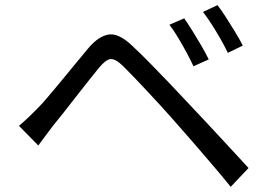

<svg xmlns="http://www.w3.org/2000/svg" viewBox="-20 -749 1040 741"><path d="M690.9 -678.2Q703.5 -660.5 721.3 -632.1Q739.1 -603.7 756.5 -573.8Q773.9 -543.9 785.6 -519.7L726.7 -493.2Q714.4 -519.6 699.1 -548Q683.7 -576.3 667.3 -603.8Q650.9 -631.4 633.9 -653.5ZM819.4 -729.1Q833 -711.8 851 -683.9Q869 -656 887.2 -626.2Q905.4 -596.3 917 -573.1L859.4 -545.1Q846.6 -571.5 830.6 -599.5Q814.6 -627.4 797.5 -654.3Q780.3 -681.1 763.4 -702.9ZM53.1 -263.5Q72.8 -279.8 88.5 -294.9Q104.2 -310.1 123.8 -329.6Q142 -347.8 165.7 -375.8Q189.5 -403.7 216.6 -436.6Q243.7 -469.5 270.8 -502.6Q298 -535.7 321.3 -563.4Q361 -610.3 400 -615.8Q439 -621.3 490 -572.6Q520.5 -544.5 557 -507.2Q593.6 -469.8 629.8 -432.1Q666 -394.4 694.8 -363.2Q728.8 -327.8 770.9 -282.4Q813 -237 857.1 -189.6Q901.2 -142.2 939.2 -100.6L870.4 -28Q835.4 -71.4 795.5 -117.8Q755.7 -164.3 717.3 -208.7Q679 -253.1 646.7 -289.1Q625.3 -313.7 598.4 -342.9Q571.5 -372.1 544.3 -401.2Q517.2 -430.3 493.5 -454.9Q469.7 -479.6 454 -495Q424.7 -523.1 406.3 -520.9Q387.9 -518.7 362.2 -487.6Q344.3 -465.7 321 -436.3Q297.7 -406.9 272.9 -375.1Q248.1 -343.2 225.3 -314.1Q202.4 -285.1 185.3 -264.5Q170.4 -245.2 154.8 -224Q139.3 -202.8 127.7 -187.5Z"/></svg>

Font: Noto Sans TC
Style: Regular
Weight: 100
Designer: Ryoko NISHIZUKA 西塚涼子 (kana, bopomofo & ideographs); Paul D. Hunt (Latin, Greek & Cyrillic); Sandoll Communications 산돌커뮤니
Foundry: Adobe
Version: Version 2.004;hotconv 1.0.118;makeotfexe 2.5.65603